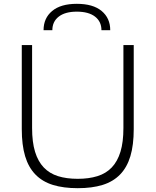

<svg xmlns="http://www.w3.org/2000/svg" viewBox="-20 -975 814 1005"><path d="M387 10Q312 10 257 -7Q202 -24 165.5 -61.5Q129 -99 111.5 -157.5Q94 -216 94 -299V-739H148V-305Q148 -231 163.5 -180.5Q179 -130 209 -98.5Q239 -67 283.5 -53Q328 -39 387 -39Q445 -39 490 -53Q535 -67 565 -98.5Q595 -130 610.5 -180.5Q626 -231 626 -305V-739H680V-299Q680 -216 662.5 -157.5Q645 -99 608.5 -61.5Q572 -24 517 -7Q462 10 387 10ZM511 -817Q511 -862 477.5 -888Q444 -914 382 -914Q321 -914 287.5 -888Q254 -862 254 -817H208Q208 -880 253 -917.5Q298 -955 382 -955Q467 -955 512 -917.5Q557 -880 557 -817Z"/></svg>

Font: Encode Sans Wide
Style: ExtraLight
Weight: 200
Designer: Pablo Impallari, Andres Torresi
Foundry: Pablo Impallari, Andres Torresi
Version: Version 1.000; ttfautohint (v1.00) -l 8 -r 50 -G 200 -x 14 -